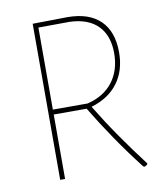

<svg xmlns="http://www.w3.org/2000/svg" viewBox="-75 -702 669 772"><g transform="rotate(-10 259.0 -316.0)"><path d="M285.2 -267.1Q328.1 -196.8 371.6 -134.3Q417 -68.8 465.8 -4.9V-1Q460.4 4.4 454.1 6.8L448.2 4.9Q395.5 -63 351.6 -127.4Q305.2 -195.3 264.2 -263.2H129.9V0H109.9V-637.2L251 -639.2Q339.4 -639.2 385.7 -594.2Q432.1 -549.3 432.1 -463.9Q432.1 -390.1 394.5 -339.4Q357.4 -289.1 285.2 -267.1ZM272 -283.2Q339.8 -299.8 376 -347.2Q412.1 -394.5 412.1 -463.9Q412.1 -536.1 372.6 -576.2Q333.5 -616.2 257.8 -619.1L129.9 -618.2V-283.2Z"/></g></svg>

Font: Datalegreya
Style: Gradient
Weight: 400
Designer: Figs Lab
Foundry: Figs Lab
Version: Version 1.002;PS 001.002;hotconv 1.0.70;makeotf.lib2.5.58329